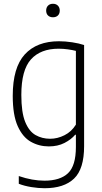

<svg xmlns="http://www.w3.org/2000/svg" viewBox="-20 -767 542 1017"><path d="M216 230Q183.5 230 146.2 224Q109 218 79.5 206.5V165.5Q116 178 149.8 184Q183.5 190 215.5 190Q298.5 190 340.2 150.5Q382 111 382 11.5V-53.5H378.5Q357 -28 321.5 -9.8Q286 8.5 238.5 8.5Q187 8.5 143.5 -16Q100 -40.5 73.8 -99Q47.5 -157.5 47.5 -259.5Q47.5 -409 111.2 -478.8Q175 -548.5 292.5 -548.5Q326 -548.5 362.2 -543Q398.5 -537.5 425.5 -528.5V7.5Q425.5 128 372.2 179Q319 230 216 230ZM245.5 -32Q284.5 -32 321.8 -50.8Q359 -69.5 382 -107V-497.5Q364.5 -502 339.8 -505.5Q315 -509 290.5 -509Q195 -509 144 -452.5Q93 -396 93 -264Q93 -171.5 113.5 -121.2Q134 -71 168.5 -51.5Q203 -32 245.5 -32ZM260.5 -675.5Q244 -675.5 234.2 -685Q224.5 -694.5 224.5 -711Q224.5 -727 234.2 -737Q244 -747 260.5 -747Q277 -747 286.8 -737Q296.5 -727 296.5 -711Q296.5 -694.5 286.8 -685Q277 -675.5 260.5 -675.5Z"/></svg>

Font: Encode Sans Semi Condensed ExtraLight
Style: Regular
Weight: 200
Width: 4
Designer: Multiple Designers
Foundry: Impallari Type
Version: Version 3.000; ttfautohint (v1.8.3) -l 8 -r 50 -G 200 -x 14 